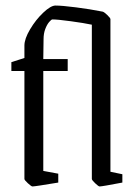

<svg xmlns="http://www.w3.org/2000/svg" viewBox="-20 -663 496 692"><path d="M68 -18V-407H21V-439L68 -454V-499Q68 -523 88.5 -557.5Q109 -592 136 -617.5Q163 -643 180 -643Q203 -643 254 -636.5Q305 -630 350 -621Q355 -620 366.5 -609Q378 -598 378 -594V-44L421 -35V-5Q348 9 339 9Q335 9 323 -2.5Q311 -14 311 -18V-574Q283 -580 235 -586.5Q187 -593 169 -593Q165 -593 157 -583.5Q149 -574 143 -558Q137 -542 137 -522L136 -450H224V-407H136V-47L190 -37V-5Q106 9 97 9Q93 9 80.5 -2.5Q68 -14 68 -18Z"/></svg>

Font: Grenze Light
Style: Regular
Weight: 300
Designer: Renata Polastri
Foundry: Omnibus-Type
Version: Version 1.002; ttfautohint (v1.8)